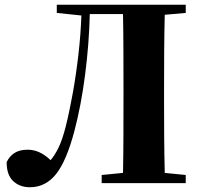

<svg xmlns="http://www.w3.org/2000/svg" viewBox="-20 -767 843 804"><path d="M217.8 -712.9V-747.1H757.8V-712.9L669.9 -705.1Q668 -628.4 667.5 -550.8Q667 -473.1 667 -395V-352.1Q667 -274.9 667.5 -197.5Q668 -120.1 669.9 -43L757.8 -34.2V0H405.8V-34.2L495.1 -43Q496.6 -118.7 496.8 -195.8Q497.1 -272.9 497.1 -351.1V-395Q497.1 -473.6 496.8 -552.2Q496.6 -630.9 495.1 -708H356Q353 -582.5 336.4 -454.1Q319.8 -325.7 292 -220.2Q258.8 -93.3 214.8 -38.1Q170.9 17.1 105 17.1Q63 17.1 35.4 -8.5Q7.8 -34.2 7.8 -87.9Q18.6 -111.8 40 -126Q61.5 -140.1 96.2 -140.1Q146.5 -140.1 191.9 -96.2Q210 -117.7 225.3 -149.2Q240.7 -180.7 254.9 -235.8Q271 -300.3 284.9 -377.7Q298.8 -455.1 308.3 -538.1Q317.9 -621.1 320.8 -702.1Z"/></svg>

Font: Source Han Serif TW Heavy
Style: Regular
Weight: 900
Designer: Ryoko NISHIZUKA Ë•øÂ°öÊ∂ºÂ≠ê (kana & ideographs); Frank Grie√ühammer (Latin, Greek & Cyrillic); Wenlong ZHANG Âº†ÊñáÈæô 
Foundry: Adobe
Version: Version 2.003;hotconv 1.1.1;makeotfexe 2.6.0